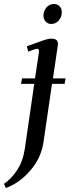

<svg xmlns="http://www.w3.org/2000/svg" viewBox="-32 -637 359 960"><path d="M-12.2 282.2Q23.4 258.8 52.7 214.8Q82 170.9 91.8 108.9L139.2 -217.8H73.2L78.1 -245.1H143.1L162.1 -372.1Q165 -393.1 155.8 -393.1Q144.5 -393.1 108.9 -378.9L102.1 -405.8Q167.5 -429.7 189.2 -436.8Q210.9 -443.8 224.1 -443.8Q257.8 -443.8 257.8 -418Q257.8 -413.6 255.9 -401.9L232.9 -245.1H295.9L291 -217.8H228L185.1 76.2Q172.9 154.3 118.7 216.6Q64.5 278.8 -2.9 303.2ZM185.1 -558.1Q185.1 -582 200.2 -599.6Q215.3 -617.2 237.8 -617.2Q253.9 -617.2 265.4 -606.2Q276.9 -595.2 276.9 -576.2Q276.9 -551.3 261.7 -534.2Q246.6 -517.1 223.1 -517.1Q207 -517.1 196 -529.8Q185.1 -542.5 185.1 -558.1Z"/></svg>

Font: Dehuti
Style: Bold-Italic
Weight: 700
Version: Version 1.2